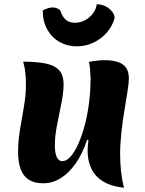

<svg xmlns="http://www.w3.org/2000/svg" viewBox="-20 -862 684 903"><path d="M563 21Q505 15 467 -7.5Q429 -30 410.5 -67Q392 -104 392 -153Q392 -165 393 -176.5Q394 -188 396 -203L390 -205Q368 -139 336 -93.5Q304 -48 265.5 -24Q227 0 183 0Q141 0 114.5 -17.5Q88 -35 76.5 -68.5Q65 -102 65 -148Q65 -198 74 -252.5Q83 -307 92.5 -361Q102 -415 102 -462Q102 -490 99.5 -517Q97 -544 89 -572Q149 -572 191.5 -564Q234 -556 256.5 -533.5Q279 -511 279 -465Q279 -428 269 -378Q259 -328 248.5 -275Q238 -222 238 -177Q238 -142 247 -123Q256 -104 273 -104Q293 -104 312 -125.5Q331 -147 348.5 -186Q366 -225 379 -274.5Q392 -324 399 -380.5Q406 -437 406 -495Q405 -518 403.5 -537Q402 -556 398 -571Q419 -575 437 -577Q455 -579 471 -579Q509 -579 534.5 -570.5Q560 -562 573 -543.5Q586 -525 586 -493Q586 -471 579.5 -431.5Q573 -392 565 -342.5Q557 -293 551 -239.5Q545 -186 545 -136Q545 -94 549.5 -54Q554 -14 563 21ZM181 -813Q192 -819 204.5 -823Q217 -827 227 -827Q248 -827 263 -814Q273 -783 289.5 -769Q306 -755 332 -755Q357 -755 379 -766.5Q401 -778 416.5 -798Q432 -818 435 -842Q457 -842 476 -832.5Q495 -823 507 -808Q519 -793 519 -776Q508 -738 481.5 -708Q455 -678 418.5 -661Q382 -644 341 -644Q297 -644 260.5 -664.5Q224 -685 202.5 -723Q181 -761 181 -813Z"/></svg>

Font: Merienda ExtraBold
Style: Regular
Weight: 800
Designer: Eduardo Rodriguez Tunni
Foundry: Eduardo Rodriguez Tunni
Version: Version 2.001